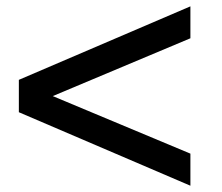

<svg xmlns="http://www.w3.org/2000/svg" viewBox="-20 -591 706 611"><path d="M40 -336.9 585.9 -570.8V-469.2L147.9 -285.2L585.9 -102.1V0L40 -233.9Z"/></svg>

Font: Aldrich
Style: Regular
Weight: 400
Designer: Matthew Desmond
Foundry: Matthew Desmond
Version: Version 1.001 2011